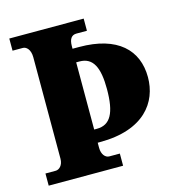

<svg xmlns="http://www.w3.org/2000/svg" viewBox="-106 -807 836 900"><g transform="rotate(-15 311.5 -357.0)"><path d="M20 0H381V-59H330C311 -59 294 -78 294 -110V-135H305C520 -135 601 -250 601 -371C601 -503 512 -591 326 -591H294V-604C294 -639 307 -655 330 -655H381V-714H20V-655H70C86 -655 106 -639 106 -600V-108C106 -75 86 -59 70 -59H20ZM307 -199H294V-525H310C376 -525 401 -471 401 -367C401 -251 373 -199 307 -199Z"/></g></svg>

Font: Noto Serif Devanagari SemiCondensed Black
Style: Regular
Weight: 900
Width: 4
Designer: Universal Thirst, Indian Type Foundry and the Monotype Design Team
Foundry: Monotype Imaging Inc.
Version: Version 2.004